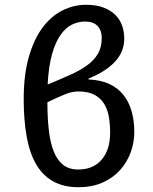

<svg xmlns="http://www.w3.org/2000/svg" viewBox="-20 -770 640 802"><path d="M79 -356Q79 -458 100.5 -532.5Q122 -607 158 -655Q194 -703 241 -726.5Q288 -750 339 -750Q383 -750 413.5 -738Q444 -726 463 -706.5Q482 -687 490.5 -661.5Q499 -636 499 -608Q499 -554 460.5 -512.5Q422 -471 350 -442V-438Q400 -436 436 -419.5Q472 -403 495.5 -373.5Q519 -344 530 -304.5Q541 -265 541 -219Q541 -174 525.5 -132.5Q510 -91 480.5 -58.5Q451 -26 407.5 -7Q364 12 308 12Q245 12 201 -13Q157 -38 130 -85.5Q103 -133 91 -201.5Q79 -270 79 -356ZM307 -62Q370 -62 405 -103.5Q440 -145 440 -215Q440 -254 434 -285.5Q428 -317 412.5 -340Q397 -363 371.5 -375.5Q346 -388 307 -388Q280 -388 250 -375.5Q220 -363 178 -343Q178 -278 184 -226Q190 -174 204.5 -137.5Q219 -101 243.5 -81.5Q268 -62 307 -62ZM336 -680Q307 -680 281 -667.5Q255 -655 233.5 -625Q212 -595 197.5 -544Q183 -493 179 -417Q230 -438 271.5 -456.5Q313 -475 343 -496.5Q373 -518 389 -545.5Q405 -573 405 -611Q405 -643 387.5 -661.5Q370 -680 336 -680Z"/></svg>

Font: Wlorlttqgufhjawjgtejqphaquk
Style: Regular
Weight: 400
Monospace: yes
Designer: Carrois Corporate & Edenspiekermann
Foundry: Carrois Corporate GbR & Edenspiekermann AG
Version: Version 2.001